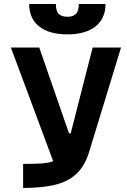

<svg xmlns="http://www.w3.org/2000/svg" viewBox="-20 -928 626 948"><path d="M94.2 0V-118.7Q143.6 -118.7 179.9 -120.6Q216.3 -122.6 242.7 -131.8L33.7 -693.4H173.8L320.8 -269.5H329.1L437.5 -693.4H577.6L419.4 -175.8Q397.9 -106.9 356.2 -68.6Q314.5 -30.3 249.8 -15.1Q185.1 0 94.2 0ZM312.5 -758.3Q222.7 -758.3 173.3 -797.6Q124 -836.9 124 -908.2H255.9Q255.9 -872.1 270.8 -858.6Q285.6 -845.2 312.5 -845.2Q339.4 -845.2 354.2 -858.6Q369.1 -872.1 369.1 -908.2H501Q501 -836.9 451.7 -797.6Q402.3 -758.3 312.5 -758.3Z"/></svg>

Font: Cascadia Mono
Style: Bold
Weight: 700
Monospace: yes
Designer: Aaron Bell
Foundry: Saja Typeworks
Version: Version 2404.023; ttfautohint (v1.8.4)